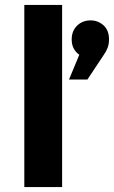

<svg xmlns="http://www.w3.org/2000/svg" viewBox="-20 -762 464 782"><path d="M233 -742V0H79V-742ZM349 -679Q379 -679 401.5 -659Q424 -639 424 -601Q424 -583 418.5 -568Q413 -553 403 -539L336 -438H261L303 -539Q272 -561 272 -601Q272 -636 294 -657.5Q316 -679 349 -679Z"/></svg>

Font: Montserrat Semi Bold
Style: Regular
Weight: 600
Designer: Julieta Ulanovsky
Foundry: Julieta Ulanovsky
Version: Version 3.001 September 28, 2015